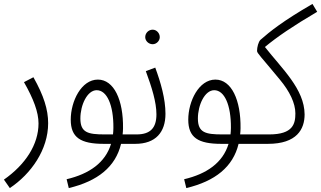

<svg xmlns="http://www.w3.org/2000/svg" viewBox="-39 -727 1634 977"><path d="M11 230C119 158 206 35 206 -100C206 -169 184 -240 131 -334L83 -309C132 -223 157 -156 157 -99C157 8 91 110 -19 187Z M311 230C458 195 549 122 577 5H649C669 5 684 -1 684 -20C684 -38 672 -43 656 -43H585C586 -53 587 -64 587 -74C589 -218 541 -322 459 -322C375 -322 321 -212 321 -118C321 -27 371 5 489 5H526C497 101 415 158 300 185ZM494 -43C409 -43 370 -52 370 -124C370 -193 405 -268 453 -268C505 -268 539 -193 538 -76C538 -64 537 -53 536 -43Z M738 -502C757 -502 774 -519 774 -538C774 -559 757 -576 738 -576C717 -576 700 -559 700 -538C700 -519 717 -502 738 -502ZM649 5C754 5 803 -55 803 -148C803 -224 779 -307 751 -383L703 -365C734 -281 757 -207 757 -145C757 -77 727 -43 656 -43Z M909 230C1056 195 1147 122 1175 5H1247C1267 5 1282 -1 1282 -20C1282 -38 1270 -43 1254 -43H1183C1184 -53 1185 -64 1185 -74C1187 -218 1139 -322 1057 -322C973 -322 919 -212 919 -118C919 -27 969 5 1087 5H1124C1095 101 1013 158 898 185ZM1092 -43C1007 -43 968 -52 968 -124C968 -193 1003 -268 1051 -268C1103 -268 1137 -193 1136 -76C1136 -64 1135 -53 1134 -43Z M1247 5H1324C1472 5 1511 -70 1511 -145C1510 -274 1396 -377 1309 -488C1372 -540 1451 -594 1575 -667L1551 -707C1399 -619 1335 -567 1286 -524C1276 -514 1269 -487 1269 -468C1269 -456 1287 -441 1385 -322C1435 -262 1464 -202 1464 -150C1464 -98 1453 -43 1331 -43H1254Z"/></svg>

Font: Noto Sans Arabic UI XCn Lt
Style: Regular
Weight: 300
Width: 2
Designer: Monotype Design Team, Nadine Chahine and Nizar Qandah
Foundry: Monotype Imaging Inc.
Version: Version 2.010